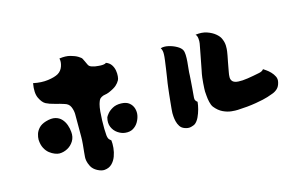

<svg xmlns="http://www.w3.org/2000/svg" viewBox="-105 -1079 2210 1423"><g transform="rotate(-15 1000.0 -367.5)"><path d="M659 -452Q646 -445 640.5 -433.5Q635 -422 630 -405Q624 -383 621 -350.5Q618 -318 617 -283.5Q616 -249 616.5 -218Q617 -187 619 -168Q622 -143 631.5 -134Q641 -125 645 -122Q648 -97 645 -64.5Q642 -32 630.5 -1Q619 30 597 51.5Q575 73 540 76Q517 78 486.5 62Q456 46 442 20Q429 -6 426 -24Q423 -42 424 -53Q424 -61 427 -88Q430 -115 433 -147.5Q436 -180 436 -204V-382Q435 -410 423.5 -436.5Q412 -463 381 -472Q351 -482 310.5 -492Q270 -502 245 -515Q220 -528 200.5 -568.5Q181 -609 194 -682Q256 -669 307.5 -676Q359 -683 387 -699Q415 -716 426 -749Q437 -782 430 -808Q478 -815 513.5 -805.5Q549 -796 570.5 -782.5Q592 -769 595 -762Q600 -752 606 -740Q612 -728 619 -712Q626 -696 643 -690.5Q660 -685 671 -683Q679 -682 696.5 -680Q714 -678 731 -679.5Q748 -681 754 -688Q781 -678 794.5 -657.5Q808 -637 812 -613.5Q816 -590 814 -569.5Q812 -549 807 -540Q797 -521 778.5 -504.5Q760 -488 718 -470Q700 -463 686.5 -461.5Q673 -460 659 -452ZM213 -384Q257 -397 286.5 -389.5Q316 -382 334.5 -361.5Q353 -341 362.5 -314Q372 -287 374 -260Q378 -220 359.5 -190Q341 -160 311 -144Q281 -128 249 -128Q235 -128 215 -135.5Q195 -143 175 -158.5Q155 -174 141 -200.5Q127 -227 125 -266Q125 -286 132 -309Q139 -332 158 -352.5Q177 -373 213 -384ZM785 -368Q825 -367 847 -348.5Q869 -330 876.5 -303.5Q884 -277 879 -251Q874 -225 859.5 -200.5Q845 -176 820 -161Q795 -146 758 -150Q730 -153 703 -171.5Q676 -190 662.5 -221.5Q649 -253 660 -295Q663 -303 677.5 -321Q692 -339 719 -354Q746 -369 785 -368Z M1867 -341Q1873 -337 1888.5 -326.5Q1904 -316 1920 -299.5Q1936 -283 1946 -262.5Q1956 -242 1950 -218Q1943 -187 1925.5 -171Q1908 -155 1886.5 -147.5Q1865 -140 1845 -133Q1815 -123 1750 -112Q1685 -101 1609 -98Q1591 -97 1560.5 -100Q1530 -103 1497 -118.5Q1464 -134 1436 -169Q1425 -184 1419 -210Q1413 -236 1411.5 -260Q1410 -284 1409 -292Q1409 -298 1409.5 -316Q1410 -334 1412 -356Q1414 -378 1416 -397Q1418 -416 1420 -424Q1422 -431 1426 -453.5Q1430 -476 1436 -505.5Q1442 -535 1447.5 -565Q1453 -595 1457.5 -617.5Q1462 -640 1463 -647Q1466 -664 1463.5 -685.5Q1461 -707 1450 -717Q1499 -724 1537 -711Q1575 -698 1600 -677Q1625 -656 1633 -636Q1646 -607 1646.5 -580.5Q1647 -554 1644 -536Q1643 -527 1639 -506Q1635 -485 1630 -460Q1625 -435 1621.5 -414Q1618 -393 1616 -384Q1612 -365 1612 -346.5Q1612 -328 1624 -315Q1637 -302 1667 -300Q1697 -298 1739.5 -304.5Q1782 -311 1830 -321Q1841 -323 1850.5 -327.5Q1860 -332 1867 -341ZM1175 -687Q1200 -695 1233.5 -687.5Q1267 -680 1295.5 -664Q1324 -648 1333 -630Q1340 -617 1341 -592Q1342 -567 1339.5 -538.5Q1337 -510 1334 -483Q1331 -456 1331 -438Q1330 -420 1328 -393.5Q1326 -367 1324 -340Q1322 -313 1320 -293Q1318 -273 1318 -268Q1317 -254 1323 -246Q1329 -238 1336 -233Q1334 -209 1326 -178.5Q1318 -148 1305 -120.5Q1292 -93 1273 -78Q1263 -71 1241 -65.5Q1219 -60 1193 -70Q1170 -78 1158 -96.5Q1146 -115 1141 -136.5Q1136 -158 1135 -175.5Q1134 -193 1134 -200Q1134 -208 1136 -230.5Q1138 -253 1141 -282Q1144 -311 1147 -340Q1150 -369 1153 -391.5Q1156 -414 1157 -423Q1159 -435 1163.5 -464Q1168 -493 1173 -527.5Q1178 -562 1182 -592.5Q1186 -623 1186 -636Q1187 -649 1184.5 -663Q1182 -677 1175 -687Z"/></g></svg>

Font: Potta One
Style: Regular
Weight: 400
Designer: 108,108go
Foundry: Font Zone 108
Version: Version 1.000